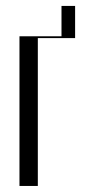

<svg xmlns="http://www.w3.org/2000/svg" viewBox="-20 -615 283 635"><path d="M44.4 0H105.1V-489H228.4V-595.4H183.4V-495H44.4Z"/></svg>

Font: Moniqa Black
Style: Regular
Weight: 900
Designer: Rajesh Rajput
Foundry: Rajesh Rajput
Version: Version 1.000